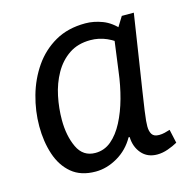

<svg xmlns="http://www.w3.org/2000/svg" viewBox="-83 -585 674 679"><g transform="rotate(-15 254.5 -245.0)"><path d="M418 -495H462Q447 -396 436.5 -328.5Q426 -261 419.5 -218.5Q413 -176 409.5 -151.5Q406 -127 405 -114.5Q404 -102 404 -94Q404 -76 411 -65Q418 -54 437 -54Q447 -54 457.5 -56.5Q468 -59 477 -62L488 -12Q472 -3 452 4Q432 11 413 11Q377 11 356 -13.5Q335 -38 334 -74H330Q307 -33 267.5 -10Q228 13 187 13Q133 13 99.5 -15Q66 -43 50.5 -90Q35 -137 35 -193Q35 -249 50.5 -304Q66 -359 97 -404Q128 -449 175 -476Q222 -503 286 -503Q317 -503 348.5 -491Q380 -479 407 -448V-389Q376 -416 347.5 -428.5Q319 -441 288 -441Q242 -441 209.5 -419Q177 -397 156.5 -360.5Q136 -324 127 -280.5Q118 -237 118 -194Q118 -136 138 -93.5Q158 -51 203 -51Q236 -51 261.5 -72.5Q287 -94 306 -130.5Q325 -167 337.5 -212.5Q350 -258 356 -307L371 -419Z"/></g></svg>

Font: Rosario
Style: Italic
Weight: 400
Italic angle: -8.05°
Designer: Hector Gatti
Foundry: Omnibus Type
Version: Version 1.201